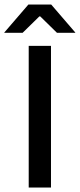

<svg xmlns="http://www.w3.org/2000/svg" viewBox="-58 -846 360 866"><path d="M172 0H71.5V-639H172ZM70 -825.5H173L281.5 -699.5V-698H199L123.5 -772H119.5L44 -698H-38.5V-699.5Z"/></svg>

Font: Anek Gujarati Medium Medium
Style: Regular
Weight: 500
Version: Version 1.003